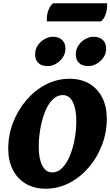

<svg xmlns="http://www.w3.org/2000/svg" viewBox="-20 -1133 670 1165"><path d="M257 12Q187 12 136 -18.5Q85 -49 57.5 -103.5Q30 -158 30 -230Q30 -314 59.5 -390Q89 -466 140.5 -526Q192 -586 259 -620.5Q326 -655 401 -655Q472 -655 522.5 -625Q573 -595 600.5 -540.5Q628 -486 628 -413Q628 -330 599 -253.5Q570 -177 518.5 -117Q467 -57 400 -22.5Q333 12 257 12ZM296 -87Q332 -87 359.5 -116Q387 -145 405.5 -191.5Q424 -238 433.5 -292.5Q443 -347 443 -399Q443 -471 422 -513.5Q401 -556 362 -556Q325 -556 297 -526.5Q269 -497 251 -449.5Q233 -402 224 -347.5Q215 -293 215 -243Q215 -170 236.5 -128.5Q258 -87 296 -87ZM518 -732Q478 -732 459 -751.5Q440 -771 440 -802Q440 -835 457 -859Q474 -883 499 -896.5Q524 -910 546 -910Q584 -910 604 -890.5Q624 -871 624 -839Q624 -807 607 -783Q590 -759 565.5 -745.5Q541 -732 518 -732ZM271 -732Q231 -732 212 -751.5Q193 -771 193 -802Q193 -835 210 -859Q227 -883 252 -896.5Q277 -910 299 -910Q337 -910 357 -890.5Q377 -871 377 -839Q377 -807 360 -783Q343 -759 318.5 -745.5Q294 -732 271 -732ZM592 -1003H265Q264 -1007 264 -1016Q264 -1048 275 -1074.5Q286 -1101 302 -1113H629Q629 -1111 629.5 -1107.5Q630 -1104 630 -1100Q630 -1069 619.5 -1042Q609 -1015 592 -1003Z"/></svg>

Font: Petrona Black
Style: Italic
Weight: 900
Italic angle: -9°
Designer: Ringo R. Seeber
Foundry: Ringo R. Seeber
Version: Version 2.001; ttfautohint (v1.8.3)